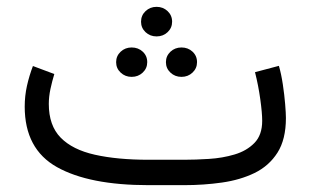

<svg xmlns="http://www.w3.org/2000/svg" viewBox="-20 -541 907 561"><path d="M517.6 0H414.1Q240.7 0 146.5 -52.7Q52.2 -105.5 52.2 -229.5Q52.2 -260.7 58.8 -290.3Q65.4 -319.8 76.2 -348.1L138.7 -324.7Q132.3 -303.7 127.4 -281Q122.6 -258.3 122.6 -237.3Q122.6 -174.3 157.2 -138.9Q191.9 -103.5 257.3 -88.9Q322.8 -74.2 414.1 -74.2H518.1Q551.3 -74.2 590.6 -76.7Q629.9 -79.1 665.3 -89.6Q700.7 -100.1 723.4 -123.3Q746.1 -146.5 746.1 -188Q746.1 -210.9 740.5 -251.2Q734.9 -291.5 725.1 -330.1L794.9 -348.6Q801.8 -325.2 806.4 -294.4Q811 -263.7 813.2 -236.6Q815.4 -209.5 815.4 -196.3Q815.4 -133.8 790.8 -95Q766.1 -56.2 723.9 -35.6Q681.6 -15.1 628.4 -7.6Q575.2 0 517.6 0ZM392.1 -477.5Q392.1 -496.1 405.3 -508.5Q418.5 -521 437.5 -521Q456.5 -521 469.7 -508.5Q482.9 -496.1 482.9 -477.5Q482.9 -459.5 469.7 -447Q456.5 -434.6 437.5 -434.6Q418.5 -434.6 405.3 -447Q392.1 -459.5 392.1 -477.5ZM464.8 -359.4Q464.8 -377.4 478 -389.9Q491.2 -402.3 510.3 -402.3Q529.3 -402.3 542.5 -390.1Q555.7 -377.9 555.7 -359.4Q555.7 -341.3 542.5 -328.9Q529.3 -316.4 510.3 -316.4Q491.2 -316.4 478 -328.9Q464.8 -341.3 464.8 -359.4ZM319.3 -359.4Q319.3 -377.4 332.5 -389.9Q345.7 -402.3 364.7 -402.3Q383.8 -402.3 397 -390.1Q410.2 -377.9 410.2 -359.4Q410.2 -341.3 397 -328.9Q383.8 -316.4 364.7 -316.4Q345.7 -316.4 332.5 -328.9Q319.3 -341.3 319.3 -359.4Z"/></svg>

Font: Vazirmatn RD Light
Style: Regular
Weight: 300
Designer: Saber Rastikerdar
Foundry: Saber Rastikerdar
Version: Version 32.102